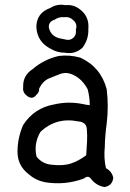

<svg xmlns="http://www.w3.org/2000/svg" viewBox="-20 -750 540 797"><path d="M188.5 -716.8Q217.8 -735.4 251 -728.5Q283.2 -732.4 309.6 -712.9Q351.6 -682.6 346.7 -629.9Q348.6 -586.9 322.3 -551.8Q291 -523.4 249 -531.2Q217.8 -531.2 191.4 -546.9Q134.8 -575.2 130.9 -636.7Q130.9 -696.3 188.5 -716.8ZM283.2 -667Q268.6 -681.6 247.1 -678.7Q224.6 -680.7 206.1 -668Q181.6 -660.2 182.6 -636.7Q189.5 -602.5 223.6 -591.8Q240.2 -587.9 256.3 -585Q272.5 -582 285.2 -593.8Q297.9 -605.5 294.9 -627Q302.7 -651.4 283.2 -667ZM223.6 -517.6Q268.6 -523.4 313.5 -510.7Q398.4 -471.7 422.9 -379.9Q431.6 -308.6 422.9 -237.3Q416 -188.5 415 -139.6Q410.2 -93.8 419.9 -51.8Q445.3 -38.1 450.2 -11.7Q446.3 21.5 413.1 26.4Q379.9 20.5 358.4 -6.8Q346.7 -24.4 328.1 -8.8Q248 20.5 164.1 5.9Q127 -2 98.6 -27.3Q52.7 -62.5 52.7 -120.1Q52.7 -177.7 76.2 -231.4Q122.1 -301.8 204.1 -316.4Q262.7 -330.1 322.3 -318.4Q337.9 -314.5 352.5 -313.5Q352.5 -346.7 343.8 -379.9Q328.1 -408.2 308.6 -423.8Q289.1 -439.5 269 -444.8Q249 -450.2 229.5 -442.9Q210 -435.5 184.1 -424.8Q158.2 -414.1 142.6 -382.8Q143.6 -366.2 130.9 -356.4Q113.3 -332 86.9 -356.4Q73.2 -369.1 76.2 -388.7Q74.2 -436.5 115.2 -462.9Q163.1 -503.9 223.6 -517.6ZM304.7 -246.1Q212.9 -264.6 147.5 -202.1Q119.1 -153.3 131.8 -99.6Q155.3 -70.3 192.4 -66.4Q242.2 -60.5 274.4 -71.3Q306.6 -82 337.9 -105.5Q339.8 -134.8 341.3 -161.6Q342.8 -188.5 340.3 -215.8Q337.9 -243.2 304.7 -246.1Z"/></svg>

Font: NaikaiFont
Style: Regular-Lite
Weight: 400
Version: Version 1.67